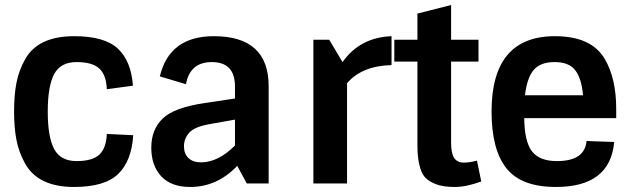

<svg xmlns="http://www.w3.org/2000/svg" viewBox="-20 -730 2503 764"><path d="M405 -197 510 -192Q504 -90 450.5 -38Q397 14 275 14Q132 14 80 -79Q55 -124 45.5 -173Q36 -222 36 -286.5Q36 -351 45.5 -400.5Q55 -450 80 -494Q131 -586 275 -586Q396 -586 449 -536.5Q502 -487 509 -389L405 -375Q403 -431 375.5 -457Q348 -483 284.5 -483Q221 -483 195.5 -435Q170 -387 170 -286Q170 -185 195.5 -137Q221 -89 284.5 -89Q348 -89 375.5 -115Q403 -141 405 -197Z M831 -586Q1049 -586 1049 -387V0H962L924 -70Q844 14 737 14Q661 14 621.5 -28.5Q582 -71 582 -142.5Q582 -214 627 -258Q672 -302 795 -320L915 -338V-386Q915 -483 823 -483Q736 -483 720 -395L616 -426Q654 -586 831 -586ZM780 -84Q848 -84 915 -151V-254L819 -237Q754 -226 733 -202Q712 -178 712 -148Q712 -118 730 -101Q748 -84 780 -84Z M1361 0H1227V-572H1290L1343 -483Q1412 -581 1538 -586V-471Q1420 -468 1361 -399Z M1549 -485V-572H1641V-676L1775 -710V-572H1884V-485H1775V-162Q1775 -119 1787.5 -101Q1800 -83 1824.5 -83Q1849 -83 1878 -91L1895 -8Q1836 14 1789.5 14Q1743 14 1715 3Q1687 -8 1673 -22.5Q1659 -37 1652 -62Q1641 -97 1641 -149V-485Z M2192 14Q2054 14 1995 -60.5Q1936 -135 1936 -286Q1936 -586 2188 -586Q2333 -586 2386 -496Q2432 -419 2432 -296V-260H2066Q2067 -166 2097 -127.5Q2127 -89 2196 -89Q2307 -89 2314 -169L2424 -165Q2408 14 2192 14ZM2069 -351H2300Q2294 -418 2269 -450.5Q2244 -483 2187 -483Q2130 -483 2103.5 -451.5Q2077 -420 2069 -351Z"/></svg>

Font: Sintony
Style: Bold
Weight: 700
Designer: Eduardo Rodriguez Tunni
Foundry: Eduardo Rodriguez Tunni
Version: Version 1.001